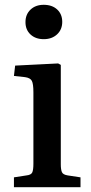

<svg xmlns="http://www.w3.org/2000/svg" viewBox="-20 -779 380 799"><path d="M162 -616Q128 -616 107 -635.5Q86 -655 86 -687Q86 -719 107 -739Q128 -759 162 -759Q197 -759 218 -739.5Q239 -720 239 -688Q239 -656 217.5 -636Q196 -616 162 -616ZM38 0V-41L90 -49Q109 -51 114 -61Q119 -71 119 -98V-395Q119 -430 112.5 -442.5Q106 -455 84 -458L38 -463L43 -506L222 -515L233 -509V-95Q233 -74 237.5 -63Q242 -52 262 -49L315 -41V0Z"/></svg>

Font: Literata 36pt Medium
Style: Regular
Weight: 500
Designer: Latin by Veronika Burian and Jose Scaglione. Greek by Irene Vlachou. Cyrillic by Vera Evstafieva.
Foundry: TypeTogether
Version: Version 3.002